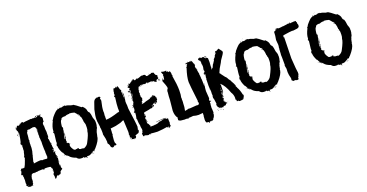

<svg xmlns="http://www.w3.org/2000/svg" viewBox="-36 -1508 4611 2414"><g transform="rotate(-20 2269.0 -300.5)"><path d="M392.6 -536.6H388.2V-548.3H392.6ZM482.4 -684.6V-690.4H478.5Q478.5 -684.6 482.4 -684.6ZM392.6 -146.5Q392.6 -155.8 400.4 -164.1Q398.4 -218.8 396.5 -228.5L398.4 -232.4Q394.5 -271 394.5 -332.5Q394.5 -342.3 396.5 -377.4L392.6 -379.4L394.5 -389.2Q392.6 -427.2 390.1 -430.2L392.6 -450.2L390.1 -486.3H394.5V-480.5H396.5V-488.3L390.1 -498.5V-526.4H394.5V-498.5H396.5L398.4 -542.5Q386.7 -558.6 384.3 -572.3Q382.3 -572.3 382.3 -570.3Q382.3 -575.2 354.5 -578.6Q354.5 -578.1 342.3 -574.7H332.5L328.1 -576.7Q328.1 -568.4 300.3 -568.4V-570.3H284.2Q275.9 -565.4 272.5 -556.6H276.4V-552.2Q262.2 -552.2 262.2 -504.4Q258.3 -462.4 256.3 -462.4Q258.3 -458.5 258.3 -456.5Q256.3 -450.2 254.4 -450.2L260.3 -436.5Q254.4 -436.5 252.4 -395.5Q252.4 -391.6 254.4 -391.6L252.4 -381.3V-340.3Q248 -288.6 238.3 -272.5Q240.2 -268.6 240.2 -264.2Q237.3 -264.2 234.4 -260.3Q236.3 -256.3 236.3 -252.4Q232.4 -248 216.3 -178.2Q214.4 -178.2 212.4 -168.5Q216.3 -166.5 218.3 -166.5L214.4 -152.3Q216.3 -148.4 216.3 -146.5Q278.8 -156.2 304.2 -156.2Q306.2 -156.2 306.2 -154.3L310.1 -156.2Q328.1 -150.4 328.1 -148.4L346.2 -150.4Q356 -150.4 392.6 -146.5ZM147.5 -548.3V-552.2H145V-548.3ZM492.2 -432.6V-436.5H490.2V-432.6ZM498.5 -292.5V-296.4H496.6V-292.5ZM498.5 -224.1V-234.4Q498.5 -238.3 494.6 -238.3V-224.1ZM498.5 -212.4V-222.2Q494.6 -221.7 494.6 -218.3Q496.6 -214.4 496.6 -212.4ZM492.2 -192.4 500.5 -196.3Q498.5 -204.1 498.5 -210.4H496.6Q496.6 -205.1 492.2 -200.2ZM210.4 -148.4V-152.3H208.5V-148.4ZM514.2 -142.1V-146.5H512.2V-142.1ZM516.6 -110.4Q516.6 -116.2 518.6 -124H514.2V-136.2H512.2V-110.4ZM316.4 -40V-42H312.5V-40ZM128.4 -16.1V-20H126V-16.1ZM58.1 106 60.1 102.1V93.8H52.2Q53.7 106 58.1 106ZM128.4 53.7 127.9 53.2 129.9 49.3ZM442.4 -686.5 438.5 -688.5Q434.6 -688.5 430.2 -686.5Q428.2 -689 428.2 -696.8L440.4 -698.7ZM155.3 -650.4H151.4Q151.4 -656.7 155.3 -656.7ZM151.4 -614.3H147.5V-640.6H151.4ZM155.3 -558.6H151.4Q151.4 -563.5 157.2 -566.4L159.2 -562.5Q155.3 -562.5 155.3 -558.6ZM143.1 -542.5Q139.2 -542.5 139.2 -546.4V-550.3Q139.2 -553.7 145 -556.6H151.4Q151.4 -545.9 143.1 -542.5ZM508.3 -542.5H504.4V-544.4H508.3ZM151.4 -530.3H147.5V-534.7H151.4ZM538.6 -250.5H534.2V-252.4H538.6ZM22 -116.2H20V-120.1H26.4Q26.4 -116.2 22 -116.2ZM520.5 -52.2H516.6V-60.1Q520.5 -59.6 520.5 -56.2ZM410.2 16.6Q404.3 16.6 404.3 12.7L408.2 10.7L410.2 14.6ZM448.2 -702.6Q444.3 -702.6 444.3 -706.5H448.2ZM406.2 130.9H404.3V116.7L402.3 105L404.3 101.1Q404.3 95.2 398.4 63Q412.1 48.3 412.1 43Q412.1 38.6 410.2 38.6L412.1 24.9V-3.4Q412.1 -10.3 400.4 -18.1L402.3 -32.2Q382.3 -40 362.3 -40Q347.7 -40 344.2 -42Q342.3 -42 342.3 -40Q332.5 -42 322.3 -42Q314 -32.2 310.1 -32.2Q310.1 -28.3 306.2 -28.3L300.3 -32.2L302.2 -36.1V-38.1L286.1 -40Q249.5 -38.1 240.2 -38.1V-40Q225.6 -34.2 212.4 -34.2L204.1 -36.1L200.2 -34.2L196.3 -36.1Q193.4 -36.1 184.1 -26.4L178.2 -34.2H182.1V-38.1L178.2 -36.1Q178.2 -38.1 176.3 -38.1Q176.3 -32.2 170.4 -32.2L164.1 -36.1H156.2L158.2 -32.2Q136.2 -29.8 136.2 -12.2Q133.3 -12.2 128.4 3.9H126V7.8H130.4V11.7Q124 11.7 124 22Q126 25.9 126 27.8H124Q124 29.8 126 29.8Q122.1 49.3 122.1 51.8Q125 49.8 128.4 49.8L126.5 52.2L127.9 53.2L118.2 71.8Q120.1 75.7 120.1 77.6Q116.2 78.1 116.2 82Q120.1 82.5 120.1 85.9L110.4 97.7Q112.3 97.7 112.3 99.6Q108.4 100.6 108.4 104H112.3V107.9Q112.3 111.8 106.4 111.8V107.9L96.2 109.9Q94.2 109.9 94.2 107.9Q86.4 108.9 86.4 113.8Q51.3 113.8 50.3 106L46.4 107.9Q40 107.9 40 104Q43 104 46.4 97.7Q39.1 97.7 28.3 80.1Q28.3 73.7 36.1 73.7V67.9H32.2V64H36.1Q32.2 61 32.2 50.8Q36.1 15.6 36.1 11.7Q36.1 0 34.2 -12.2Q36.1 -15.6 36.1 -28.3Q30.3 -28.3 30.3 -30.3L32.2 -34.2Q30.3 -38.1 30.3 -40Q34.2 -40 34.2 -44.4Q34.2 -59.6 14.2 -62V-64.5Q32.2 -99.1 32.2 -116.2Q28.3 -116.2 28.3 -122.1Q36.1 -122.1 36.1 -128.4V-134.3L42 -138.2H51.3L57.1 -134.3Q57.6 -138.2 61 -138.2Q61.5 -134.3 64.9 -134.3Q68.8 -134.3 77.1 -138.2Q81.1 -136.2 83 -136.2Q98.6 -158.7 123 -228.5V-234.4Q125.5 -234.4 129.4 -248.5Q127 -251.5 125 -268.6Q133.8 -268.6 145 -330.6Q149.4 -330.6 149.4 -340.3L147.5 -344.2Q148.9 -377.4 151.4 -377.4L149.4 -381.3V-393.6Q149.4 -395.5 153.3 -409.2V-426.3L149.4 -409.2Q137.2 -434.6 137.2 -436.5Q149.9 -436.5 165 -542.5Q167 -542.5 167 -554.7H163.1Q163.1 -558.1 169.4 -562.5Q167 -566.4 167 -568.4Q162.1 -564.5 159.2 -564.5L165 -572.3V-576.7L157.2 -590.3L161.1 -592.3V-588.4H163.1V-590.3Q161.1 -594.7 161.1 -596.7Q163.1 -596.7 163.1 -598.6Q153.3 -598.6 153.3 -614.3L155.3 -640.6Q153.3 -644.5 153.3 -646.5H155.3L163.1 -640.6Q165 -640.6 175.3 -664.6Q181.2 -664.6 181.2 -660.6L185.1 -662.6H187L197.3 -656.7Q197.3 -659.2 217.3 -676.8H219.2V-674.3Q213.9 -664.6 207 -664.6V-658.7Q230.5 -681.2 237.3 -684.6H243.2Q245.1 -684.6 245.1 -682.6L255.4 -686.5Q255.4 -681.6 269 -672.4Q269 -679.2 352.5 -684.6Q361.3 -684.6 370.1 -686.5L372.6 -682.6Q390.1 -684.6 390.1 -686.5L400.4 -682.6L420.4 -686.5Q420.4 -685.1 426.3 -680.7Q448.7 -682.6 454.6 -686.5L452.1 -696.8Q454.6 -700.7 454.6 -702.6H458.5Q458.5 -694.3 464.4 -694.3L462.4 -698.7L466.3 -700.7V-694.3L462.4 -688.5H466.3Q466.3 -694.3 470.2 -694.3L474.6 -692.4Q475.1 -696.8 478.5 -696.8V-694.3L492.2 -698.7V-696.8L496.6 -698.7Q497.6 -698.7 502.4 -694.3Q502.4 -691.4 494.6 -686.5V-684.6H490.2V-688.5L486.3 -686.5L488.3 -682.6L486.3 -678.7Q489.7 -678.7 498.5 -664.6Q510.3 -664.6 512.2 -638.7L508.3 -616.7L510.3 -600.6Q501.5 -600.6 492.2 -584.5Q492.2 -569.3 490.2 -558.6Q494.6 -550.8 494.6 -542.5V-504.4Q494.6 -502.4 496.6 -502.4L494.6 -498.5Q494.6 -488.3 498.5 -474.6V-448.2L496.6 -436.5Q496.6 -434.6 498.5 -434.6Q496.6 -413.1 496.6 -391.6Q491.2 -395.5 490.2 -395.5Q490.2 -388.2 488.3 -377.4Q495.1 -377.4 498.5 -310.5H500.5V-322.3H504.4Q506.3 -304.7 506.3 -300.3H502.4V-308.6H500.5V-294.4Q506.3 -294.4 506.3 -284.2L502.4 -282.2Q506.3 -234.4 514.2 -234.4V-232.4H510.3Q506.3 -232.4 506.3 -238.3H504.4Q504.4 -214.4 508.3 -190.4H510.3Q510.3 -196.3 518.6 -196.3V-188.5H516.6L512.2 -190.4Q510.3 -186.5 510.3 -184.1V-150.4L514.2 -148.4Q514.2 -150.4 516.6 -150.4L518.6 -136.2Q518.6 -134.3 516.6 -134.3L518.6 -130.4L516.6 -126.5H520.5V-132.3H524.4Q515.1 -50.3 510.3 -50.3Q511.2 -50.3 511.2 -46.4Q511.2 -41.5 510.3 -33.2Q510.3 -31.2 512.2 -31.2L510.3 -21Q510.3 -15.1 514.2 1H516.6Q516.6 -9.3 514.2 -19H518.6L520.5 -5.4Q516.6 7.8 516.6 14.6Q526.4 33.2 526.4 38.6Q526.4 41 522 42.5L518.6 41Q518.6 47.4 504.4 52.7Q504.4 56.6 492.2 61L494.6 64.9V66.9Q484.9 90.8 480.5 94.7H478.5V90.8Q470.7 92.3 452.1 105L450.2 101.1Q452.1 97.2 452.1 92.8Q429.7 97.2 422.4 116.7Z M770.5 -731.9V-728H766.6Q767.1 -731.9 770.5 -731.9ZM756.8 -712.4H760.7Q760.7 -708.5 756.8 -708.5ZM803.7 -702.6H805.7Q805.7 -699.7 799.8 -696.8V-698.7Q800.3 -702.6 803.7 -702.6ZM735.4 -698.7 737.3 -694.8V-690.9Q733.4 -692.9 731.4 -692.9V-694.8Q731.9 -698.7 735.4 -698.7ZM813.5 -698.7H829.1V-692.9Q858.9 -692.9 907.2 -671.4L911.1 -673.3H913.1L918.9 -669.4H920.9Q925.3 -669.4 928.7 -671.4Q954.1 -658.7 1020.5 -605L1024.4 -606.9H1032.2Q1071.3 -569.3 1071.3 -538.6Q1074.7 -520 1090.8 -509.3Q1100.6 -488.8 1106.4 -433.1Q1122.1 -395.5 1122.1 -376.5L1120.1 -372.6L1122.1 -360.8Q1122.1 -330.1 1112.3 -304.2L1114.3 -300.3L1096.7 -267.1L1098.6 -263.2Q1090.3 -257.3 1083 -212.4Q1085 -212.4 1085 -210.4Q1082 -210.4 1077.1 -194.8L1079.1 -190.9Q1073.2 -139.6 1004.9 -62Q984.9 -46.9 979.5 -30.8H977.5Q973.6 -30.8 973.6 -34.7Q977.5 -36.6 979.5 -36.6L977.5 -40.5Q957.5 -34.7 952.1 -28.8Q956.1 -28.8 956.1 -26.9Q952.1 -18.1 948.2 -17.1V-22.9H942.4Q937.5 -19 934.6 -19L938.5 -13.2L934.6 -11.2H932.6L934.6 -15.1H930.7Q919.4 -5.4 897.5 -1.5Q897.5 -5.4 893.6 -5.4V-1.5H889.6Q885.3 -1.5 881.8 -3.4Q878.4 -1.5 874 -1.5Q874 -3.4 872.1 -3.4Q870.1 5.4 870.1 12.2Q874 12.7 874 16.1Q874 20 870.1 20Q860.4 12.2 860.4 2.4H858.4Q853.5 6.3 852.5 6.3Q852.5 3.4 846.7 0.5H844.7Q840.8 1 840.8 4.4Q834.5 4.4 829.1 -7.3H823.2L817.4 -3.4H793.9Q760.3 -3.4 739.3 -32.7Q681.2 -51.3 657.2 -83.5Q656.2 -83.5 633.8 -106.9H631.8L643.6 -91.3V-89.4H641.6Q622.1 -108.4 622.1 -112.8H604.5V-116.7H620.1Q606.9 -133.8 602.5 -153.8H600.6V-147.9H598.6Q565.4 -209 565.4 -249.5V-251.5Q562 -251.5 559.6 -257.3Q562 -275.9 573.2 -290.5L571.3 -294.4V-312Q571.3 -327.6 583 -409.7Q583 -417 571.3 -429.2Q583 -429.2 583 -448.7Q583 -495.1 620.1 -567.9L618.2 -577.6Q627.4 -579.1 641.6 -608.9Q701.7 -681.2 721.7 -681.2Q721.7 -684.1 727.5 -687Q738.3 -685.1 745.1 -685.1Q745.1 -688 751 -690.9H754.9L758.8 -689V-690.9Q756.8 -694.8 756.8 -696.8H760.7V-690.9H768.6Q770.5 -690.9 770.5 -692.9Q776.4 -690.9 776.4 -689Q784.2 -690.4 784.2 -692.9Q786.1 -692.9 786.1 -690.9Q798.8 -692.9 807.6 -696.8H813.5ZM844.7 -585.4Q844.7 -583.5 842.8 -579.6L833 -581.5Q806.2 -581.5 784.2 -569.8Q777.3 -571.8 776.4 -571.8Q727.5 -571.8 727.5 -544.4Q712.4 -544.4 704.1 -476.1V-464.4H702.1V-462.4Q702.1 -452.6 710 -452.6V-450.7L708 -440.9Q711.9 -440.4 711.9 -437Q707.5 -437 704.1 -411.6L706.1 -407.7Q702.1 -397.9 698.2 -378.4V-372.6H696.3V-368.7L698.2 -364.7H694.3V-358.9L698.2 -360.8H700.2V-356.9Q692.4 -356.9 692.4 -351.1Q688.5 -342.3 682.6 -302.2L686.5 -300.3H688.5Q688.5 -307.1 698.2 -310.1V-308.1Q698.2 -306.2 696.3 -306.2L698.2 -302.2Q692.4 -289.1 692.4 -280.8Q696.3 -263.2 696.3 -261.2Q692.9 -259.3 688.5 -259.3V-257.3L698.2 -245.6Q696.3 -241.7 696.3 -239.7L702.1 -243.7L706.1 -241.7Q706.1 -243.7 708 -243.7Q708 -239.7 729.5 -226.1V-224.1H723.6Q719.7 -224.1 719.7 -230H713.9V-228Q719.7 -221.7 719.7 -218.3Q717.8 -214.4 717.8 -212.4Q719.7 -212.4 719.7 -210.4Q715.8 -208.5 713.9 -208.5Q713.9 -177.7 747.1 -136.2Q763.7 -130.4 770.5 -130.4Q770.5 -136.2 780.3 -136.2Q782.2 -132.3 782.2 -130.4Q790 -130.4 790 -138.2H792Q793.9 -138.2 793.9 -136.2L797.9 -138.2H805.7Q805.7 -134.8 809.6 -128.4Q805.7 -127.9 805.7 -124.5Q812 -120.6 831.1 -114.7Q833 -114.7 833 -116.7L852.5 -114.7H860.4Q870.1 -110.4 870.1 -108.9Q918 -128.4 932.6 -163.6Q983.4 -259.3 983.4 -294.4Q993.2 -317.4 993.2 -345.2V-384.3Q990.7 -407.7 983.4 -407.7V-411.6H987.3Q984.4 -429.2 979.5 -429.2L981.4 -439Q981.4 -440.9 977.5 -454.6H979.5Q970.7 -499.5 967.8 -499.5Q960 -499.5 960 -505.4L961.9 -517.1Q953.6 -534.2 944.3 -536.6Q944.3 -534.7 942.4 -534.7Q942.4 -541.5 911.1 -573.7Q870.1 -585.4 844.7 -585.4ZM946.3 -524.9Q951.2 -523.9 956.1 -511.2H954.1Q946.3 -514.6 946.3 -524.9ZM963.9 -407.7H967.8V-405.8H963.9ZM708 -386.2Q711.9 -385.7 711.9 -382.3L708 -380.4ZM708 -374.5H710Q710 -370.6 706.1 -370.6L708 -360.8L698.2 -327.6H704.1V-321.8Q704.1 -317.9 700.2 -317.9V-319.8L702.1 -323.7H698.2V-319.8L702.1 -314Q702.1 -310.1 698.2 -310.1V-314H696.3Q696.3 -308.1 690.4 -308.1V-310.1Q690.4 -317.4 700.2 -349.1L696.3 -347.2L694.3 -351.1Q704.1 -351.1 704.1 -362.8V-368.7L700.2 -366.7H698.2Q698.2 -369.6 708 -374.5ZM590.8 -118.7H592.8V-114.7H590.8ZM946.3 -28.8V-24.9H948.2V-28.8ZM969.7 -15.1V-9.3H965.8V-11.2Q966.3 -15.1 969.7 -15.1ZM956.1 -13.2 958 -9.3Q958 -6.3 952.1 -3.4L950.2 -7.3Q950.2 -10.3 956.1 -13.2ZM864.3 4.4V6.3H868.2V4.4Z M1520 -689.9V-686Q1523.9 -686 1523.9 -689.9ZM1551.3 -654.8H1555.2V-648.9Q1551.3 -648.9 1551.3 -652.8ZM1561 -615.7H1564.9V-607.9Q1561 -607.9 1561 -611.8ZM1563 -604H1564.9Q1568.4 -604 1570.8 -590.3Q1568.8 -586.4 1568.8 -584.5Q1572.8 -584 1572.8 -580.6L1570.8 -561Q1572.8 -561 1572.8 -559.1L1564.9 -555.2V-586.4Q1564.9 -590.8 1563 -594.2L1564.9 -598.1Q1563 -602.1 1563 -604ZM1258.3 -428.2H1262.2V-424.3H1258.3ZM1260.3 -398.9H1264.2V-397H1260.3ZM1584.5 -88.4H1588.4V-92.3Q1584.5 -91.8 1584.5 -88.4ZM1258.3 -68.8H1262.2V-66.9H1258.3ZM1527.8 -39.6V-33.7H1529.8V-39.6ZM1465.3 -31.7V-29.8L1463.4 -18.1H1459.5V-20Q1460.9 -31.7 1465.3 -31.7ZM1469.2 -8.3H1475.1V-4.4H1469.2ZM1280.8 -650.4Q1280.3 -649.9 1279.8 -648.9Q1279.8 -645 1285.6 -645V-641.1Q1277.8 -641.1 1272 -623.5Q1278.8 -623.5 1279.8 -598.1Q1258.3 -511.7 1258.3 -461.4L1260.3 -434.1H1256.3V-404.8Q1256.3 -402.8 1254.4 -402.8L1256.3 -398.9V-379.4Q1256.3 -377.4 1254.4 -377.4L1256.3 -373.5V-359.9Q1256.3 -357.9 1254.4 -357.9Q1256.3 -354 1256.3 -352.1Q1312 -352.1 1426.3 -389.2V-387.2Q1445.8 -391.1 1445.8 -398.9Q1443.8 -402.8 1443.8 -404.8H1445.8L1443.8 -408.7V-410.6Q1443.8 -412.6 1445.8 -412.6L1443.8 -416.5Q1443.8 -422.9 1445.8 -426.3Q1445.8 -430.2 1443.8 -430.2Q1444.8 -489.3 1457.5 -576.7V-586.4H1455.6Q1455.6 -582.5 1453.6 -582.5Q1449.7 -584.5 1447.8 -584.5V-588.4Q1451.7 -593.3 1451.7 -596.2Q1449.7 -600.1 1449.7 -602.1H1453.6L1459.5 -598.1L1461.4 -607.9V-621.6L1459.5 -631.3Q1465.3 -631.3 1465.3 -652.8V-660.6Q1471.2 -665.5 1473.1 -688Q1477.5 -688 1481 -689.9Q1484.9 -688 1486.8 -688L1494.6 -689.9H1502.4Q1502.4 -701.7 1508.3 -701.7H1510.3L1512.2 -689.9Q1519.5 -689.9 1529.8 -703.6L1541.5 -678.2Q1547.9 -639.2 1559.1 -639.2V-631.3Q1555.7 -631.3 1553.2 -617.7L1557.1 -606Q1557.1 -604 1555.2 -604L1559.1 -578.6H1557.1L1559.1 -574.7Q1559.1 -572.8 1557.1 -572.8L1559.1 -568.8L1557.1 -559.1L1559.1 -555.2Q1559.1 -553.2 1557.1 -553.2Q1559.1 -545.9 1559.1 -537.6H1561V-547.4Q1559.1 -551.3 1559.1 -553.2L1564.9 -549.3H1566.9V-553.2L1570.8 -551.3Q1566.9 -520 1564.9 -520Q1564.9 -518.1 1566.9 -518.1Q1561 -487.8 1561 -481Q1563 -456.5 1563 -455.6H1561Q1564.9 -446.8 1564.9 -430.2V-389.2Q1596.2 -171.9 1596.2 -129.4H1592.3V-127.4Q1592.3 -125.5 1594.2 -125.5Q1586.4 -99.6 1586.4 -94.2L1590.3 -96.2Q1594.2 -95.7 1594.2 -92.3V-80.6Q1588.4 -74.2 1580.6 -57.1Q1549.3 -49.3 1531.7 -37.6V-35.6Q1537.6 -35.6 1537.6 -31.7Q1537.6 -13.7 1518.1 -4.4H1516.1V-8.3H1506.3V-0.5H1502.4V-2.4L1504.4 -6.3Q1502.4 -6.3 1498.5 -8.3Q1495.1 -6.3 1490.7 -6.3L1488.8 -10.3L1484.9 -8.3L1475.1 -14.2L1477.1 -18.1V-33.7H1467.3L1469.2 -37.6Q1459.5 -39.6 1459.5 -41.5Q1459.5 -46.4 1465.3 -55.2Q1461.4 -55.2 1461.4 -59.1V-61H1465.3Q1465.3 -64 1459.5 -84.5Q1463.4 -84.5 1463.4 -88.4V-98.1H1465.3L1463.4 -102.1Q1463.4 -104 1465.3 -104Q1465.3 -106 1463.4 -106Q1463.4 -109.9 1465.3 -109.9Q1457.5 -256.3 1457.5 -270L1453.6 -272H1449.7Q1404.8 -250.5 1393.1 -250.5Q1345.2 -235.4 1285.6 -231Q1270 -231 1270 -227.1Q1270 -221.2 1272 -221.2L1270 -211.4V-203.6Q1270 -170.4 1266.1 -170.4L1268.1 -166.5V-143.1H1264.2Q1256.3 -73.7 1256.3 -59.1L1260.3 -61H1262.2L1258.3 -55.2V-51.3Q1258.3 -41.5 1272 -20Q1268.1 -8.3 1256.3 -8.3L1248.5 -14.2H1246.6Q1227.1 3.4 1219.2 3.4H1213.4Q1189.9 -6.3 1189.9 -33.7Q1186 -47.9 1170.4 -66.9V-72.8Q1170.4 -81.1 1172.4 -88.4Q1172.4 -124 1154.8 -191.9L1156.7 -205.6V-225.1Q1156.7 -272.5 1150.9 -291.5L1152.8 -295.4Q1146 -356 1141.1 -381.3Q1141.1 -383.3 1143.1 -383.3L1141.1 -397Q1141.1 -444.8 1160.6 -525.9L1191.9 -615.7Q1198.2 -632.3 1211.4 -643.1Q1213.4 -648.9 1223.1 -648.9V-647L1240.7 -656.7Q1244.6 -656.7 1244.6 -650.9H1246.6L1256.3 -656.7L1276.9 -652.8V-650.4Z M1861.3 -722.7V-718.8Q1863.3 -718.8 1867.2 -720.7Q1877.4 -718.8 1878.9 -718.8L1886.7 -720.7Q1907.7 -720.7 1914.1 -705.1Q1914.1 -703.1 1912.1 -703.1Q1912.1 -693.4 1931.6 -693.4Q1949.2 -694.8 1957 -703.1Q1959 -703.1 1959 -701.2L1968.8 -703.1H1980.5Q1980.5 -708.5 1986.3 -714.8Q1994.1 -712.9 1994.1 -707Q1996.1 -707 1996.1 -709Q2021.5 -709 2021.5 -695.3Q2023.4 -687.5 2023.4 -681.6H2025.4L2029.3 -683.6V-675.8L2027.3 -671.9Q2033.7 -671.9 2052.7 -656.2Q2048.8 -648.4 2046.9 -648.4L2048.8 -644.5V-642.6L2046.9 -632.8Q2050.8 -630.9 2052.7 -630.9V-627Q2044.9 -627 2044.9 -623Q2048.8 -615.2 2048.8 -611.3H2044.9Q2043 -611.3 2043 -613.3Q2017.6 -609.9 2017.6 -599.6Q2021.5 -593.3 2021.5 -587.9L2017.6 -585.9H2013.7Q2008.8 -589.8 2007.8 -589.8H2002V-585.9H2000Q1990.2 -590.8 1990.2 -599.6H1986.3L1982.4 -597.7Q1982.4 -609.4 1968.8 -609.4V-605.5L1964.8 -607.4H1962.9V-605.5H1966.8V-601.6H1960.9V-609.4H1959Q1949.2 -609.4 1935.5 -613.3Q1935.5 -609.4 1931.6 -609.4H1927.7L1921.9 -613.3L1904.3 -603.5H1902.3Q1902.3 -612.3 1900.4 -615.2Q1902.3 -615.2 1902.3 -617.2Q1898.4 -617.2 1898.4 -619.1Q1884.3 -615.7 1878.9 -609.4H1865.2V-605.5H1863.3Q1863.3 -615.2 1839.8 -615.2L1837.9 -611.3Q1839.8 -611.3 1839.8 -609.4H1837.9L1826.2 -611.3V-607.4H1822.3V-617.2Q1800.8 -607.4 1798.8 -607.4V-603.5H1806.6V-599.6H1800.8Q1797.9 -599.6 1794.9 -605.5Q1775.4 -601.6 1775.4 -597.7V-589.8H1781.2V-585.9H1779.3L1775.4 -587.9Q1767.6 -574.2 1767.6 -568.4V-564.5Q1767.6 -560.5 1773.4 -560.5V-556.6H1769.5L1765.6 -558.6Q1765.6 -551.3 1761.7 -531.2Q1762.7 -523.4 1767.6 -523.4V-519.5Q1761.7 -519.5 1761.7 -503.9L1763.7 -492.2L1761.7 -482.4Q1761.7 -470.2 1773.4 -455.1V-447.3Q1767.6 -447.3 1767.6 -427.7Q1769.5 -423.8 1769.5 -421.9H1765.6L1761.7 -423.8Q1761.7 -418 1752 -412.1V-400.4L1755.9 -402.3L1757.8 -398.4Q1748.5 -395 1744.1 -384.8H1742.2V-382.8H1750L1755.9 -386.7H1771.5Q1811.5 -402.3 1828.1 -404.3Q1828.1 -406.2 1830.1 -406.2Q1832 -406.2 1832 -404.3Q1850.1 -412.1 1853.5 -412.1Q1853.5 -410.2 1855.5 -410.2Q1855.5 -413.1 1867.2 -416Q1865.2 -419.9 1865.2 -421.9L1871.1 -425.8L1878.9 -419.9Q1878.9 -425.8 1882.8 -425.8H1888.7Q1888.7 -429.7 1898.4 -435.5Q1898.4 -441.4 1902.3 -441.4Q1912.1 -440.9 1912.1 -437.5L1916 -439.5H1918L1921.9 -437.5L1916 -427.7V-425.8L1925.8 -429.7Q1937.5 -429.7 1937.5 -406.2V-404.3Q1945.3 -403.3 1945.3 -398.4V-396.5Q1945.3 -394.5 1943.4 -394.5Q1943.4 -392.6 1945.3 -392.6L1943.4 -384.8L1945.3 -371.1Q1931.6 -366.2 1931.6 -357.4L1935.5 -359.4H1937.5V-355.5Q1937.5 -351.6 1931.6 -351.6L1933.6 -347.7Q1933.6 -345.2 1923.8 -339.8Q1923.8 -341.8 1921.9 -341.8Q1921.9 -331.5 1906.2 -328.1V-324.2H1904.3Q1904.3 -335.9 1894.5 -335.9L1896.5 -345.7H1894.5Q1890.6 -345.7 1890.6 -339.8H1886.7L1882.8 -341.8Q1882.8 -337.4 1875 -335.9Q1875 -333 1865.2 -320.3H1867.2Q1873.5 -324.2 1878.9 -324.2V-322.3L1882.8 -324.2H1884.8V-320.3Q1881.3 -320.3 1875 -306.6L1871.1 -304.7H1867.2Q1862.3 -308.6 1861.3 -308.6H1857.4Q1857.4 -293 1837.9 -293L1834 -294.9Q1811.5 -287.1 1736.3 -275.4V-269.5L1732.4 -271.5Q1729.5 -269 1726.6 -248L1728.5 -244.1L1726.6 -234.4V-230.5H1728.5Q1728.5 -235.4 1732.4 -244.1Q1730.5 -251 1730.5 -252Q1732.4 -255.4 1732.4 -259.8H1736.3Q1736.8 -252 1740.2 -252L1736.3 -242.2Q1738.3 -231.4 1738.3 -224.6V-218.8Q1738.3 -216.8 1736.3 -216.8L1738.3 -212.9V-210.9H1734.4V-216.8Q1730.5 -216.8 1722.7 -205.1Q1722.7 -203.1 1724.6 -203.1L1722.7 -193.4V-185.5Q1723.6 -185.5 1728.5 -189.5Q1728.5 -188 1734.4 -148.4H1730.5Q1730.5 -160.2 1722.7 -162.1V-160.2Q1727.1 -127 1728.5 -127Q1738.3 -127 1748 -97.7Q1750 -97.7 1753.9 -95.7L1748 -82Q1758.3 -80.1 1759.8 -80.1Q1763.7 -82 1765.6 -82L1763.7 -78.1H1765.6L1771.5 -82Q1781.2 -82 1781.2 -76.2H1783.2Q1783.2 -82 1796.9 -82V-80.1L1810.5 -84L1814.5 -82Q1818.4 -84 1820.3 -84V-82Q1832.5 -85.9 1835.9 -85.9V-84Q1842.3 -84 1877 -101.6V-99.6L1880.9 -101.6H1894.5Q1899.4 -101.6 1937.5 -113.3Q1937.5 -111.3 1939.5 -111.3V-115.2H1923.8Q1837.9 -110.4 1837.9 -105.5V-111.3Q1851.6 -115.2 1933.6 -121.1Q1953.1 -119.1 1953.1 -115.2L1957 -117.2Q1960 -117.2 1968.8 -103.5H1974.6Q1978.5 -103.5 1978.5 -109.4Q1985.4 -101.6 1992.2 -101.6V-91.8Q1992.2 -89.8 1990.2 -89.8Q1994.1 -83.5 1994.1 -80.1L1990.2 -72.3Q1994.1 -72.3 1994.1 -66.4L1992.2 -62.5Q1994.1 -58.6 1994.1 -56.6H1992.2L1994.1 -52.7V-43L1988.3 -33.2H1992.2V-29.3L1988.3 -23.4Q1990.2 -19.5 1990.2 -17.6H1988.3L1994.1 -7.8Q1975.1 15.1 1972.7 15.6Q1968.8 15.6 1968.8 9.8L1964.8 11.7H1960.9V5.9H1964.8L1968.8 7.8V-2L1945.3 2L1943.4 -2Q1945.3 -2 1945.3 -3.9Q1941.4 -5.9 1939.5 -5.9L1931.6 -2V-3.9Q1897.5 3.9 1812.5 9.8Q1762.7 7.8 1718.8 2L1724.6 13.7H1722.7Q1714.8 3.9 1701.2 3.9Q1699.2 7.8 1699.2 9.8H1685.5L1681.6 11.7Q1681.6 5.9 1669.9 5.9Q1669.9 7.8 1668 7.8Q1668 2 1638.7 -2Q1638.7 5.9 1632.8 5.9Q1624 5.9 1621.1 -5.9L1623 -9.8Q1619.1 -17.6 1619.1 -31.2V-37.1Q1626 -37.1 1630.9 -46.9V-58.6Q1638.7 -58.6 1638.7 -85.9Q1636.7 -102.5 1632.8 -115.2Q1634.8 -119.1 1634.8 -121.1Q1630.9 -121.1 1630.9 -125L1632.8 -134.8Q1623 -175.8 1623 -203.1V-220.7Q1617.2 -228.5 1617.2 -232.4Q1628.9 -277.3 1628.9 -308.6L1627 -312.5L1623 -310.5Q1616.7 -314.5 1613.3 -314.5V-318.4H1617.2L1621.1 -316.4L1623 -320.3H1617.2V-324.2Q1630.9 -330.6 1630.9 -343.8Q1632.8 -350.6 1632.8 -351.6V-357.4H1634.8Q1634.8 -361.3 1630.9 -377L1632.8 -390.6Q1628.9 -390.6 1628.9 -394.5Q1635.7 -397.9 1652.3 -445.3Q1650.4 -445.3 1650.4 -447.3Q1654.3 -447.3 1654.3 -462.9Q1650.4 -462.9 1650.4 -468.8H1646.5L1642.6 -466.8V-470.7Q1645.5 -470.7 1650.4 -474.6Q1650.4 -472.7 1652.3 -472.7Q1654.8 -490.7 1660.2 -494.1L1658.2 -498V-511.7Q1658.2 -513.7 1660.2 -513.7Q1654.3 -523.4 1654.3 -527.3Q1657.2 -527.3 1662.1 -535.2Q1660.2 -535.2 1660.2 -537.1H1662.1L1658.2 -544.9Q1661.1 -544.9 1664.1 -550.8V-552.7Q1658.2 -552.7 1658.2 -558.6L1662.1 -566.4Q1656.2 -566.4 1656.2 -570.3Q1660.2 -570.3 1660.2 -574.2V-576.2Q1660.2 -580.1 1644.5 -582V-578.1Q1650.4 -578.1 1650.4 -574.2V-572.3Q1640.1 -572.3 1636.7 -580.1Q1640.6 -580.1 1640.6 -584Q1635.7 -589.8 1632.8 -589.8V-593.8Q1636.2 -593.8 1642.6 -599.6L1644.5 -587.9H1646.5Q1647.5 -595.7 1652.3 -595.7H1656.2V-584L1664.1 -578.1Q1668.9 -579.1 1673.8 -591.8H1671.9Q1665.5 -587.9 1662.1 -587.9V-589.8L1666 -595.7V-597.7Q1660.6 -597.7 1654.3 -601.6L1658.2 -609.4Q1656.2 -609.4 1656.2 -611.3Q1668 -611.3 1668 -623V-625Q1658.7 -625 1644.5 -648.4L1650.4 -652.3V-646.5H1656.2Q1656.2 -649.4 1660.2 -654.3V-656.2H1656.2Q1656.7 -660.2 1660.2 -660.2Q1660.6 -656.2 1664.1 -656.2L1669.9 -664.1V-666L1668 -669.9L1656.2 -664.1H1652.3Q1652.3 -669.9 1668 -671.9Q1671.9 -669.9 1673.8 -669.9Q1673.8 -685.5 1679.7 -685.5H1681.6V-683.6L1677.7 -677.7L1681.6 -675.8H1683.6L1693.4 -677.7L1691.4 -681.6L1695.3 -683.6Q1695.8 -679.7 1699.2 -679.7Q1699.2 -688.5 1714.8 -695.3Q1718.8 -693.4 1720.7 -693.4L1718.8 -697.3Q1721.7 -705.1 1724.6 -705.1H1736.3Q1736.3 -708.5 1742.2 -716.8H1744.1Q1754.9 -713.4 1759.8 -695.3L1763.7 -697.3H1765.6L1769.5 -695.3Q1769.5 -699.2 1793 -709H1802.7V-705.1L1793 -703.1V-699.2Q1828.6 -708.5 1861.3 -722.7ZM1947.3 -714.8H1951.2V-710.9H1947.3ZM1775.4 -699.2V-697.3H1779.3V-699.2ZM1669.9 -654.3V-652.3H1673.8V-654.3ZM1839.8 -609.4H1845.7V-601.6H1841.8L1843.8 -605.5Q1839.8 -605.5 1839.8 -609.4ZM1984.4 -605.5V-601.6H1986.3V-605.5ZM2050.8 -607.4H2058.6V-597.7L2048.8 -595.7L2050.8 -591.8V-587.9H2048.8Q2045.9 -587.9 2043 -595.7Q2046.9 -607.4 2050.8 -607.4ZM1810.5 -603.5H1814.5V-599.6H1810.5ZM1818.4 -603.5H1828.1Q1828.1 -599.6 1824.2 -599.6H1818.4ZM1947.3 -599.6H1951.2V-597.7H1947.3ZM1984.4 -597.7Q1988.3 -597.2 1988.3 -593.8H1984.4ZM2058.6 -591.8H2064.5V-589.8Q2064.5 -585.4 2054.7 -584V-587.9Q2058.6 -587.9 2058.6 -591.8ZM1652.3 -570.3V-566.4H1648.4Q1648.9 -570.3 1652.3 -570.3ZM1650.4 -562.5H1656.2Q1656.2 -558.6 1652.3 -558.6ZM1671.9 -554.7 1669.9 -543H1673.8V-554.7ZM1630.9 -543H1632.8V-541Q1632.8 -538.1 1621.1 -529.3V-531.2Q1627.9 -543 1630.9 -543ZM1664.1 -537.1Q1666 -533.7 1666 -527.3H1671.9V-541H1669.9Q1665 -537.1 1664.1 -537.1ZM1765.6 -531.2H1769.5V-529.3H1765.6ZM1666 -525.4V-523.4Q1668 -519.5 1668 -517.6H1669.9V-525.4ZM1662.1 -515.6V-505.9Q1666 -505.9 1666 -509.8V-515.6ZM1650.4 -505.9 1654.3 -488.3H1648.4V-494.1L1646.5 -503.9ZM1646.5 -486.3Q1650.4 -485.8 1650.4 -482.4H1646.5ZM1642.6 -453.1H1646.5V-451.2H1642.6ZM1652.3 -437.5V-431.6H1654.3V-437.5ZM1904.3 -427.7V-423.8H1906.2V-427.7ZM1898.4 -421.9 1902.3 -419.9V-425.8Q1898.4 -425.3 1898.4 -421.9ZM1888.7 -418V-416H1892.6V-418ZM1630.9 -412.1Q1630.9 -410.2 1632.8 -410.2Q1630.4 -398.4 1627 -398.4L1625 -402.3V-406.2Q1625 -409.2 1630.9 -412.1ZM1619.1 -382.8H1623V-377H1615.2V-378.9Q1615.7 -382.8 1619.1 -382.8ZM1902.3 -351.6Q1902.3 -348.6 1908.2 -345.7L1914.1 -349.6Q1912.1 -353.5 1912.1 -355.5Q1907.2 -351.6 1902.3 -351.6ZM1914.1 -347.7V-345.7H1918V-347.7ZM1914.1 -343.8V-339.8Q1918 -339.8 1918 -343.8ZM1898.4 -341.8V-337.9H1900.4V-341.8ZM1902.3 -341.8V-339.8H1906.2V-341.8ZM1906.2 -335.9V-332H1908.2V-335.9ZM1929.7 -337.9H1933.6V-335.9H1929.7ZM1853.5 -320.3 1857.4 -318.4H1859.4L1863.3 -320.3Q1861.3 -324.2 1861.3 -326.2Q1853.5 -323.2 1853.5 -320.3ZM1732.4 -236.3V-232.4H1734.4V-236.3ZM1722.7 -179.7V-177.7L1724.6 -173.8Q1722.7 -170.4 1722.7 -166V-164.1H1724.6L1726.6 -173.8V-175.8Q1726.6 -179.7 1722.7 -179.7ZM1738.3 -158.2H1740.2V-154.3H1738.3ZM1970.7 -119.1 1972.7 -115.2H1966.8Q1967.3 -119.1 1970.7 -119.1ZM1955.1 -7.8V-5.9H1962.9V-7.8ZM1953.1 5.9H1955.1V7.8Q1955.1 11.7 1951.2 11.7L1949.2 7.8ZM1970.7 21.5H1974.6V25.4Q1970.7 25.4 1970.7 21.5Z M2449.7 -650.4V-654.8H2447.8V-650.4ZM2517.6 -666.5V-671.4H2515.1V-666.5ZM2461.4 -668.9V-673.8H2459.5V-668.9ZM2463.9 130.9Q2458.5 114.3 2454.6 114.3Q2454.6 116.7 2452.1 116.7Q2452.1 112.3 2447.8 112.3H2442.9Q2437 116.7 2436 116.7Q2419.4 104 2419.4 74.7Q2421.9 14.2 2426.3 14.2V9.3H2421.9V6.8H2426.3V-16.6H2424.3Q2384.3 -11.7 2370.6 -11.7Q2335.9 -11.7 2299.8 -23.4Q2272 -19 2230 -19Q2230 -14.2 2236.8 -14.2V-9.3Q2220.2 -9.3 2220.2 -19L2196.8 -16.6Q2194.8 -16.6 2189.9 -19Q2187.5 -19 2187.5 -16.6Q2131.3 -21 2115.2 -25.9V-30.3H2119.6V-32.7Q2103.5 -32.7 2103.5 -37.6L2107.9 -56.2L2103.5 -53.7H2101.1L2110.4 -65.4V-67.9Q2080.1 -106 2080.1 -170.9Q2080.1 -186 2094.2 -313.5Q2094.2 -354 2101.1 -411.6V-428.2Q2107.9 -449.2 2117.7 -458.5V-475.1Q2111.8 -502.9 2089.4 -556.6Q2086.9 -561.5 2086.9 -564Q2088.9 -585 2094.2 -585V-591.8L2091.8 -596.7L2096.7 -598.6H2098.6V-575.2H2101.1V-582.5H2103.5L2112.8 -575.2Q2117.7 -595.2 2119.6 -617.7Q2117.7 -630.4 2117.7 -636.2Q2122.1 -638.7 2124.5 -638.7Q2115.2 -654.3 2107.9 -678.2Q2112.8 -678.2 2112.8 -683.1L2133.8 -673.8Q2134.3 -678.2 2138.7 -678.2L2143.1 -671.4L2154.8 -675.8Q2157.2 -675.8 2157.2 -673.8Q2166.5 -675.8 2175.8 -675.8V-671.4Q2173.8 -671.4 2168.9 -668.9Q2168.9 -665.5 2178.2 -659.7L2183.1 -662.1Q2199.2 -653.3 2199.2 -645.5H2204.1Q2204.1 -652.8 2208.5 -652.8Q2221.2 -652.8 2225.1 -615.2L2222.7 -610.4Q2222.7 -606 2230 -586.9Q2225.1 -586.4 2225.1 -582.5Q2246.1 -464.4 2246.1 -386.2Q2246.1 -323.2 2236.8 -290L2239.3 -285.6Q2239.3 -278.3 2236.8 -278.3Q2236.8 -275.9 2239.3 -275.9L2236.8 -259.8L2239.3 -245.6Q2236.8 -241.7 2236.8 -236.3Q2236.8 -233.9 2239.3 -233.9L2236.8 -222.2Q2236.8 -162.1 2225.1 -117.2Q2260.3 -122.1 2276.4 -128.9L2293 -126.5Q2363.3 -133.3 2384.3 -133.3Q2393.6 -130.9 2403.3 -130.9Q2418.9 -135.7 2421.9 -145L2419.4 -149.9L2421.9 -164.1Q2415 -164.1 2415 -168.5Q2416.5 -177.7 2419.4 -177.7Q2391.6 -411.1 2391.6 -441.9Q2391.6 -508.8 2428.7 -619.6L2426.3 -631.3H2428.7L2433.6 -629.4Q2441.9 -654.8 2447.8 -654.8Q2449.7 -659.7 2449.7 -662.1Q2447.8 -666.5 2447.8 -668.9Q2440.4 -668.9 2440.4 -662.1Q2433.6 -662.1 2433.6 -666.5V-673.8Q2440.4 -673.8 2440.4 -680.7Q2442.9 -680.7 2459.5 -675.8H2463.9V-680.7Q2457 -680.7 2457 -685.5L2461.4 -687.5Q2468.8 -687.5 2468.8 -683.1L2466.3 -678.2H2468.8Q2473.1 -680.7 2475.6 -680.7Q2480.5 -678.2 2482.4 -678.2Q2483.4 -683.1 2487.3 -683.1Q2487.3 -680.7 2489.7 -680.7Q2489.7 -683.1 2492.2 -683.1Q2492.2 -679.7 2499 -675.8H2501.5Q2502.4 -685.5 2508.3 -685.5Q2521 -679.7 2531.7 -638.7Q2538.6 -636.2 2538.6 -624.5Q2538.6 -619.1 2536.6 -615.2Q2538.6 -611.3 2538.6 -606Q2532.7 -606 2531.7 -596.7L2538.6 -564H2541V-568.4H2545.9V-561.5Q2541 -561.5 2541 -559.1Q2548.3 -507.8 2552.7 -496.1L2550.3 -491.2L2552.7 -486.3Q2550.3 -481.9 2550.3 -479.5L2555.2 -470.2L2552.7 -465.3L2557.6 -444.3Q2552.7 -443.8 2552.7 -437.5H2557.6V-430.7H2552.7V-425.8H2557.6Q2557.6 -399.9 2559.6 -374.5H2557.6L2559.6 -369.6V-330.1H2562V-339.4H2566.9Q2559.6 -302.2 2557.6 -262.2Q2564.5 -188.5 2564.5 -161.6L2557.6 -152.3V-128.9Q2570.3 -126.5 2576.2 -126.5V-121.6Q2555.2 -117.2 2555.2 -109.9Q2555.2 -100.1 2557.6 -96.2Q2552.7 -78.6 2552.7 -63.5Q2552.7 -40 2550.3 -40L2552.7 -28.3Q2552.7 0 2555.2 23.4Q2551.3 23.4 2548.3 39.6L2550.3 44.4Q2543 81.1 2524.9 95.7Q2524.9 109.4 2510.7 112.3Q2510.7 116.7 2505.9 116.7L2499 112.3V114.3Q2494.1 112.3 2489.7 112.3V114.3H2496.6V116.7H2494.1Q2481.4 114.3 2473.1 114.3Q2467.8 130.9 2463.9 130.9ZM2569.3 -346.2H2564.5V-357.9H2569.3ZM2548.3 -552.2H2543.5V-556.6H2548.3ZM2085 -568.4H2080.1V-570.8H2085ZM2133.8 -683.1H2129.4V-687.5Q2133.8 -687 2133.8 -683.1Z M2888.2 -709Q2904.3 -685.1 2922.4 -664.1L2924.3 -650.4Q2924.3 -636.7 2868.7 -560.5Q2868.7 -553.2 2816.9 -468.8Q2795.4 -423.8 2793.5 -416Q2795.4 -416 2806.2 -402.3H2804.2L2845.2 -347.7Q2863.8 -334 2879.4 -298.8Q2882.3 -298.8 2885.7 -293Q2883.8 -293 2883.8 -291Q2887.2 -291 2894.5 -285.2L2892.1 -281.2Q2929.2 -219.2 2933.1 -195.3L2928.7 -193.4Q2941.9 -173.3 2941.9 -166Q2965.3 -126.5 2978 -64.5Q2980.5 -64.5 2984.9 -56.6V-54.7L2982.4 -44.9H2986.8V-43Q2978 -29.3 2974.1 -29.3L2976.1 -25.4Q2976.1 -16.1 2963.4 -7.8Q2963.4 -11.7 2959 -11.7Q2957.5 2 2952.6 2Q2950.2 -2 2950.2 -3.9Q2946.3 0 2937.5 0V-2Q2933.6 0 2916 2Q2900.9 -2.9 2900.9 -9.8L2890.1 -7.8V-9.8L2885.7 -7.8H2883.8Q2879.4 -7.8 2879.4 -11.7V-13.7Q2879.4 -15.6 2881.3 -15.6L2879.4 -19.5V-29.3Q2870.6 -29.3 2870.6 -33.2H2873L2870.6 -37.1Q2873 -41 2873 -43Q2873 -44.9 2870.6 -44.9L2873 -54.7Q2873 -99.1 2849.1 -134.8Q2811 -241.7 2759.3 -285.2H2756.8Q2759.3 -259.8 2761.2 -259.8L2759.3 -250V-228.5Q2759.3 -211.9 2756.8 -175.8L2752.4 -173.8H2750.5V-193.4Q2746.1 -191.4 2744.1 -191.4V-187.5H2748.5V-177.7Q2744.6 -173.3 2739.7 -142.6L2741.7 -132.8H2739.7L2741.7 -128.9V-119.1H2737.8V-123H2735.4V-119.1H2731L2733.4 -128.9H2727.1L2729 -125V-115.2Q2722.7 -115.2 2722.7 -109.4V-107.4H2724.6V-111.3H2729V-105.5H2731V-109.4H2735.4L2733.4 -99.6V-97.7L2739.7 -101.6V-95.7Q2729 -95.7 2729 -85.9H2731V-82Q2724.6 -82 2724.6 -80.1Q2727.1 -76.2 2727.1 -74.2H2724.6L2727.1 -70.3L2724.6 -60.5Q2731 -60.5 2731 -56.6L2735.4 -58.6Q2738.8 -58.6 2741.7 -52.7L2737.8 -46.9V-44.9H2739.7L2750.5 -46.9L2752.4 -43V-41H2748.5Q2752.4 -36.1 2752.4 -33.2L2756.8 -35.2L2759.3 -31.2Q2759.3 -27.3 2754.9 -27.3H2750.5V-31.2H2746.1Q2746.1 -26.4 2741.7 -21.5L2737.8 -23.4H2735.4L2737.8 -19.5L2733.4 -13.7Q2735.4 -13.7 2735.4 -11.7L2731 -9.8V-11.7Q2723.1 -7.8 2713.9 -7.8Q2708.5 -11.7 2707.5 -11.7Q2704.1 -3.9 2701.2 -3.9H2698.7V-7.8H2696.8V2Q2692.4 3.9 2690.4 3.9Q2690.4 0 2686 0Q2684.1 0 2684.1 2L2679.7 0Q2677.2 0 2677.2 2L2673.3 0Q2668.9 2 2666.5 2Q2664.6 2 2653.8 -5.9H2651.9L2647.5 -3.9Q2631.8 -25.4 2623.5 -25.4V-29.3H2630.4V-31.2Q2626 -36.1 2619.6 -50.8V-52.7L2626 -66.4H2627.9Q2619.6 -144.5 2612.8 -144.5Q2612.8 -146.5 2615.2 -146.5L2612.8 -150.4V-168Q2617.2 -172.9 2617.2 -175.8Q2617.2 -193.4 2615.2 -214.8Q2615.2 -216.3 2617.2 -226.6Q2615.2 -241.7 2615.2 -259.8V-263.7H2608.9L2612.8 -269.5Q2612.8 -290 2610.8 -312.5Q2612.8 -353 2612.8 -388.7Q2612.8 -390.6 2610.8 -394.5Q2615.2 -404.3 2617.2 -404.3Q2617.2 -406.2 2615.2 -410.2Q2618.7 -455.1 2623.5 -455.1Q2621.6 -458.5 2621.6 -464.8Q2617.2 -464.8 2617.2 -457H2612.8L2610.8 -470.7V-476.6Q2604.5 -476.6 2604.5 -480.5V-482.4H2608.9V-478.5H2610.8L2612.8 -490.2L2617.2 -488.3Q2620.1 -488.3 2626 -502V-509.8H2621.6V-523.4Q2621.6 -527.8 2619.6 -531.2Q2619.6 -537.1 2626 -537.1V-541H2621.6V-544.9H2626V-562.5H2627.9L2626 -585.9V-595.7H2621.6L2623.5 -615.2V-621.1Q2623.5 -633.8 2619.6 -648.4H2617.2L2612.8 -646.5Q2612.8 -649.4 2600.1 -664.1V-669.9Q2600.1 -672.9 2615.2 -683.6L2621.6 -679.7H2623.5V-685.5H2630.4L2643.1 -671.9Q2649.9 -671.9 2658.2 -679.7L2675.3 -668V-671.9H2670.9V-675.8Q2684.1 -673.8 2684.1 -669.9L2679.7 -664.1V-662.1Q2689 -662.1 2692.4 -650.4Q2699.7 -654.3 2703.1 -654.3Q2722.7 -644.5 2722.7 -640.6Q2722.7 -618.7 2724.6 -589.8Q2722.7 -546.9 2720.2 -529.3Q2720.2 -527.3 2722.7 -527.3Q2720.2 -508.8 2716.3 -492.2H2720.2Q2727.1 -503.9 2727.1 -505.9H2731V-502H2733.4Q2733.4 -505.4 2741.7 -519.5Q2739.7 -519.5 2739.7 -521.5Q2745.6 -521.5 2750.5 -533.2V-535.2L2746.1 -533.2V-537.1Q2758.8 -548.3 2773.9 -574.2Q2787.1 -593.3 2787.1 -597.7Q2784.7 -601.6 2784.7 -603.5Q2814.9 -627 2814.9 -646.5Q2817.9 -646.5 2827.6 -660.2Q2834.5 -660.2 2834.5 -664.1L2830.1 -666L2834.5 -673.8Q2830.1 -681.6 2830.1 -685.5L2834.5 -683.6Q2835.4 -695.3 2840.8 -695.3Q2840.8 -690.4 2849.1 -689.5Q2881.8 -709 2885.7 -709ZM2684.1 -683.6H2688L2692.4 -681.6Q2692.4 -683.6 2694.8 -683.6V-681.6Q2692.4 -677.7 2692.4 -675.8H2688Q2688 -679.7 2684.1 -679.7ZM2698.7 -675.8 2707.5 -666V-662.1Q2707.5 -658.2 2703.1 -658.2Q2703.1 -660.2 2694.8 -664.1L2696.8 -668Q2694.8 -671.9 2694.8 -673.8ZM2816.9 -675.8H2819.3V-671.9H2816.9ZM2836.4 -673.8V-669.9Q2840.8 -669.9 2840.8 -673.8ZM2750.5 -541V-537.1H2752.4V-541ZM2626 -531.2V-525.4H2627.9V-531.2ZM2604.5 -515.6H2608.9V-513.7H2604.5ZM2606.4 -476.6V-470.7Q2602.1 -470.7 2602.1 -474.6ZM2608.9 -445.3H2612.8V-443.4H2608.9ZM2606.4 -429.7H2610.8V-427.7H2606.4ZM2737.8 -240.2Q2737.8 -235.8 2735.4 -232.4Q2737.8 -228.5 2737.8 -226.6H2739.7V-240.2ZM2735.4 -220.7V-212.9H2737.8V-220.7ZM2744.1 -216.8V-212.9H2746.1V-216.8ZM2922.4 -212.9V-209H2924.3V-212.9ZM2733.4 -210.9V-199.2H2739.7V-201.2Q2735.4 -206.1 2735.4 -210.9ZM2741.7 -207V-203.1Q2742.7 -199.2 2746.1 -199.2H2750.5Q2748.5 -202.1 2748.5 -210.9H2746.1Q2741.7 -210.4 2741.7 -207ZM2737.8 -191.4V-187.5H2739.7V-191.4ZM2735.4 -183.6Q2731 -167.5 2731 -152.3Q2731 -150.4 2733.4 -146.5Q2731 -142.6 2731 -140.6V-136.7H2733.4L2737.8 -156.2H2735.4L2737.8 -160.2V-183.6ZM2739.7 -68.4V-64.5Q2739.7 -60.5 2735.4 -60.5L2733.4 -64.5ZM2772 -50.8H2776.4V-46.9H2772ZM2963.4 -2H2967.3V2H2963.4ZM2634.3 2H2636.7V3.9Q2636.7 7.8 2632.3 7.8L2630.4 3.9ZM2610.8 3.9H2615.2V9.8H2610.8ZM2645 7.8H2649.4V15.6H2645ZM2660.2 15.6H2666.5V19.5H2660.2ZM2623.5 17.6H2627.9V19.5Q2627.9 22.5 2621.6 25.4H2619.6V21.5Q2623.5 21.5 2623.5 17.6ZM2679.7 27.3H2681.6L2686 29.3Q2682.6 37.1 2679.7 37.1L2677.2 33.2Q2679.7 29.3 2679.7 27.3Z M3215.3 -731.9V-728H3211.4Q3211.9 -731.9 3215.3 -731.9ZM3201.7 -712.4H3205.6Q3205.6 -708.5 3201.7 -708.5ZM3248.5 -702.6H3250.5Q3250.5 -699.7 3244.6 -696.8V-698.7Q3245.1 -702.6 3248.5 -702.6ZM3180.2 -698.7 3182.1 -694.8V-690.9Q3178.2 -692.9 3176.3 -692.9V-694.8Q3176.8 -698.7 3180.2 -698.7ZM3258.3 -698.7H3273.9V-692.9Q3303.7 -692.9 3352.1 -671.4L3356 -673.3H3357.9L3363.8 -669.4H3365.7Q3370.1 -669.4 3373.5 -671.4Q3398.9 -658.7 3465.3 -605L3469.2 -606.9H3477.1Q3516.1 -569.3 3516.1 -538.6Q3519.5 -520 3535.6 -509.3Q3545.4 -488.8 3551.3 -433.1Q3566.9 -395.5 3566.9 -376.5L3564.9 -372.6L3566.9 -360.8Q3566.9 -330.1 3557.1 -304.2L3559.1 -300.3L3541.5 -267.1L3543.5 -263.2Q3535.2 -257.3 3527.8 -212.4Q3529.8 -212.4 3529.8 -210.4Q3526.9 -210.4 3522 -194.8L3523.9 -190.9Q3518.1 -139.6 3449.7 -62Q3429.7 -46.9 3424.3 -30.8H3422.4Q3418.5 -30.8 3418.5 -34.7Q3422.4 -36.6 3424.3 -36.6L3422.4 -40.5Q3402.3 -34.7 3397 -28.8Q3400.9 -28.8 3400.9 -26.9Q3397 -18.1 3393.1 -17.1V-22.9H3387.2Q3382.3 -19 3379.4 -19L3383.3 -13.2L3379.4 -11.2H3377.4L3379.4 -15.1H3375.5Q3364.3 -5.4 3342.3 -1.5Q3342.3 -5.4 3338.4 -5.4V-1.5H3334.5Q3330.1 -1.5 3326.7 -3.4Q3323.2 -1.5 3318.8 -1.5Q3318.8 -3.4 3316.9 -3.4Q3314.9 5.4 3314.9 12.2Q3318.8 12.7 3318.8 16.1Q3318.8 20 3314.9 20Q3305.2 12.2 3305.2 2.4H3303.2Q3298.3 6.3 3297.4 6.3Q3297.4 3.4 3291.5 0.5H3289.6Q3285.6 1 3285.6 4.4Q3279.3 4.4 3273.9 -7.3H3268.1L3262.2 -3.4H3238.8Q3205.1 -3.4 3184.1 -32.7Q3126 -51.3 3102.1 -83.5Q3101.1 -83.5 3078.6 -106.9H3076.7L3088.4 -91.3V-89.4H3086.4Q3066.9 -108.4 3066.9 -112.8H3049.3V-116.7H3064.9Q3051.8 -133.8 3047.4 -153.8H3045.4V-147.9H3043.5Q3010.3 -209 3010.3 -249.5V-251.5Q3006.8 -251.5 3004.4 -257.3Q3006.8 -275.9 3018.1 -290.5L3016.1 -294.4V-312Q3016.1 -327.6 3027.8 -409.7Q3027.8 -417 3016.1 -429.2Q3027.8 -429.2 3027.8 -448.7Q3027.8 -495.1 3064.9 -567.9L3063 -577.6Q3072.3 -579.1 3086.4 -608.9Q3146.5 -681.2 3166.5 -681.2Q3166.5 -684.1 3172.4 -687Q3183.1 -685.1 3189.9 -685.1Q3189.9 -688 3195.8 -690.9H3199.7L3203.6 -689V-690.9Q3201.7 -694.8 3201.7 -696.8H3205.6V-690.9H3213.4Q3215.3 -690.9 3215.3 -692.9Q3221.2 -690.9 3221.2 -689Q3229 -690.4 3229 -692.9Q3231 -692.9 3231 -690.9Q3243.7 -692.9 3252.4 -696.8H3258.3ZM3289.6 -585.4Q3289.6 -583.5 3287.6 -579.6L3277.8 -581.5Q3251 -581.5 3229 -569.8Q3222.2 -571.8 3221.2 -571.8Q3172.4 -571.8 3172.4 -544.4Q3157.2 -544.4 3148.9 -476.1V-464.4H3147V-462.4Q3147 -452.6 3154.8 -452.6V-450.7L3152.8 -440.9Q3156.7 -440.4 3156.7 -437Q3152.3 -437 3148.9 -411.6L3150.9 -407.7Q3147 -397.9 3143.1 -378.4V-372.6H3141.1V-368.7L3143.1 -364.7H3139.2V-358.9L3143.1 -360.8H3145V-356.9Q3137.2 -356.9 3137.2 -351.1Q3133.3 -342.3 3127.4 -302.2L3131.3 -300.3H3133.3Q3133.3 -307.1 3143.1 -310.1V-308.1Q3143.1 -306.2 3141.1 -306.2L3143.1 -302.2Q3137.2 -289.1 3137.2 -280.8Q3141.1 -263.2 3141.1 -261.2Q3137.7 -259.3 3133.3 -259.3V-257.3L3143.1 -245.6Q3141.1 -241.7 3141.1 -239.7L3147 -243.7L3150.9 -241.7Q3150.9 -243.7 3152.8 -243.7Q3152.8 -239.7 3174.3 -226.1V-224.1H3168.5Q3164.6 -224.1 3164.6 -230H3158.7V-228Q3164.6 -221.7 3164.6 -218.3Q3162.6 -214.4 3162.6 -212.4Q3164.6 -212.4 3164.6 -210.4Q3160.6 -208.5 3158.7 -208.5Q3158.7 -177.7 3191.9 -136.2Q3208.5 -130.4 3215.3 -130.4Q3215.3 -136.2 3225.1 -136.2Q3227.1 -132.3 3227.1 -130.4Q3234.9 -130.4 3234.9 -138.2H3236.8Q3238.8 -138.2 3238.8 -136.2L3242.7 -138.2H3250.5Q3250.5 -134.8 3254.4 -128.4Q3250.5 -127.9 3250.5 -124.5Q3256.8 -120.6 3275.9 -114.7Q3277.8 -114.7 3277.8 -116.7L3297.4 -114.7H3305.2Q3314.9 -110.4 3314.9 -108.9Q3362.8 -128.4 3377.4 -163.6Q3428.2 -259.3 3428.2 -294.4Q3438 -317.4 3438 -345.2V-384.3Q3435.5 -407.7 3428.2 -407.7V-411.6H3432.1Q3429.2 -429.2 3424.3 -429.2L3426.3 -439Q3426.3 -440.9 3422.4 -454.6H3424.3Q3415.5 -499.5 3412.6 -499.5Q3404.8 -499.5 3404.8 -505.4L3406.7 -517.1Q3398.4 -534.2 3389.2 -536.6Q3389.2 -534.7 3387.2 -534.7Q3387.2 -541.5 3356 -573.7Q3314.9 -585.4 3289.6 -585.4ZM3391.1 -524.9Q3396 -523.9 3400.9 -511.2H3398.9Q3391.1 -514.6 3391.1 -524.9ZM3408.7 -407.7H3412.6V-405.8H3408.7ZM3152.8 -386.2Q3156.7 -385.7 3156.7 -382.3L3152.8 -380.4ZM3152.8 -374.5H3154.8Q3154.8 -370.6 3150.9 -370.6L3152.8 -360.8L3143.1 -327.6H3148.9V-321.8Q3148.9 -317.9 3145 -317.9V-319.8L3147 -323.7H3143.1V-319.8L3147 -314Q3147 -310.1 3143.1 -310.1V-314H3141.1Q3141.1 -308.1 3135.3 -308.1V-310.1Q3135.3 -317.4 3145 -349.1L3141.1 -347.2L3139.2 -351.1Q3148.9 -351.1 3148.9 -362.8V-368.7L3145 -366.7H3143.1Q3143.1 -369.6 3152.8 -374.5ZM3035.6 -118.7H3037.6V-114.7H3035.6ZM3391.1 -28.8V-24.9H3393.1V-28.8ZM3414.6 -15.1V-9.3H3410.6V-11.2Q3411.1 -15.1 3414.6 -15.1ZM3400.9 -13.2 3402.8 -9.3Q3402.8 -6.3 3397 -3.4L3395 -7.3Q3395 -10.3 3400.9 -13.2ZM3309.1 4.4V6.3H3313V4.4Z M3677.7 0.5Q3677.7 -2.4 3660.2 -7.3Q3640.6 -7.3 3630.9 -5.4Q3630.9 -9.8 3615.2 -22.9Q3615.2 -30.3 3619.1 -36.6Q3617.2 -40.5 3617.2 -42.5L3619.1 -46.4Q3603.5 -99.1 3603.5 -134.3Q3603.5 -143.1 3605.5 -179.2Q3601.1 -210.9 3597.7 -222.2Q3599.1 -233.9 3603.5 -233.9V-237.8H3599.6L3601.6 -247.6Q3601.6 -363.3 3599.6 -366.7L3601.6 -370.6Q3601.6 -372.6 3599.6 -372.6L3601.6 -380.4Q3604 -454.6 3607.4 -454.6Q3607.4 -456.5 3605.5 -456.5Q3611.3 -481 3611.3 -499.5Q3609.4 -503.4 3609.4 -505.4H3611.3Q3609.4 -505.4 3605.5 -564Q3617.2 -623 3617.2 -667.5Q3617.2 -671.4 3640.6 -679.2Q3643.1 -688.5 3648.4 -694.8Q3646.5 -694.8 3646.5 -696.8L3650.4 -698.7Q3654.3 -698.7 3654.3 -687H3658.2V-689L3656.2 -692.9L3664.1 -702.6Q3668 -702.6 3668 -696.8L3671.9 -698.7Q3677.7 -698.7 3677.7 -690.9L3681.6 -692.9Q3686 -692.9 3689.5 -690.9Q3736.3 -692.9 3736.3 -698.7Q3740.2 -698.2 3740.2 -694.8Q3814 -702.6 3820.3 -708.5Q3820.3 -702.6 3824.2 -702.6H3830.1Q3837.9 -706.1 3837.9 -714.4H3841.8V-700.7Q3851.6 -700.7 3865.2 -704.6V-702.6Q3868.2 -704.6 3877.7 -704.6Q3887.2 -704.6 3904.3 -706.5Q3904.3 -702.6 3916 -702.6V-704.6H3918L3921.9 -702.6L3919.9 -692.9L3927.7 -681.2L3925.8 -669.4L3933.6 -647.9Q3933.6 -615.7 3918 -614.7Q3918 -606.9 3849.6 -601.1Q3838.9 -603 3832 -603Q3812 -603 3710.9 -587.4V-579.6H3707V-585.4H3705.1V-583.5Q3707 -570.8 3707 -558.1H3709V-571.8H3712.9V-536.6Q3707 -297.4 3707 -280.8L3716.8 -147.9Q3716.8 -140.1 3724.6 -83.5L3722.7 -79.6L3724.6 -75.7Q3723.1 -52.2 3714.8 -52.2Q3714.8 -45.9 3716.8 -42.5Q3712.9 -33.7 3709 -32.7Q3709 -34.7 3707 -34.7Q3707 -1.5 3697.3 -1Q3687.5 -0.5 3677.7 0.5Z M4177.2 -731.9V-728H4173.3Q4173.8 -731.9 4177.2 -731.9ZM4163.6 -712.4H4167.5Q4167.5 -708.5 4163.6 -708.5ZM4210.4 -702.6H4212.4Q4212.4 -699.7 4206.5 -696.8V-698.7Q4207 -702.6 4210.4 -702.6ZM4142.1 -698.7 4144 -694.8V-690.9Q4140.1 -692.9 4138.2 -692.9V-694.8Q4138.7 -698.7 4142.1 -698.7ZM4220.2 -698.7H4235.8V-692.9Q4265.6 -692.9 4314 -671.4L4317.9 -673.3H4319.8L4325.7 -669.4H4327.6Q4332 -669.4 4335.4 -671.4Q4360.8 -658.7 4427.2 -605L4431.2 -606.9H4439Q4478 -569.3 4478 -538.6Q4481.4 -520 4497.6 -509.3Q4507.3 -488.8 4513.2 -433.1Q4528.8 -395.5 4528.8 -376.5L4526.9 -372.6L4528.8 -360.8Q4528.8 -330.1 4519 -304.2L4521 -300.3L4503.4 -267.1L4505.4 -263.2Q4497.1 -257.3 4489.7 -212.4Q4491.7 -212.4 4491.7 -210.4Q4488.8 -210.4 4483.9 -194.8L4485.8 -190.9Q4480 -139.6 4411.6 -62Q4391.6 -46.9 4386.2 -30.8H4384.3Q4380.4 -30.8 4380.4 -34.7Q4384.3 -36.6 4386.2 -36.6L4384.3 -40.5Q4364.3 -34.7 4358.9 -28.8Q4362.8 -28.8 4362.8 -26.9Q4358.9 -18.1 4355 -17.1V-22.9H4349.1Q4344.2 -19 4341.3 -19L4345.2 -13.2L4341.3 -11.2H4339.4L4341.3 -15.1H4337.4Q4326.2 -5.4 4304.2 -1.5Q4304.2 -5.4 4300.3 -5.4V-1.5H4296.4Q4292 -1.5 4288.6 -3.4Q4285.2 -1.5 4280.8 -1.5Q4280.8 -3.4 4278.8 -3.4Q4276.9 5.4 4276.9 12.2Q4280.8 12.7 4280.8 16.1Q4280.8 20 4276.9 20Q4267.1 12.2 4267.1 2.4H4265.1Q4260.3 6.3 4259.3 6.3Q4259.3 3.4 4253.4 0.5H4251.5Q4247.6 1 4247.6 4.4Q4241.2 4.4 4235.8 -7.3H4230L4224.1 -3.4H4200.7Q4167 -3.4 4146 -32.7Q4087.9 -51.3 4064 -83.5Q4063 -83.5 4040.5 -106.9H4038.6L4050.3 -91.3V-89.4H4048.3Q4028.8 -108.4 4028.8 -112.8H4011.2V-116.7H4026.9Q4013.7 -133.8 4009.3 -153.8H4007.3V-147.9H4005.4Q3972.2 -209 3972.2 -249.5V-251.5Q3968.8 -251.5 3966.3 -257.3Q3968.8 -275.9 3980 -290.5L3978 -294.4V-312Q3978 -327.6 3989.7 -409.7Q3989.7 -417 3978 -429.2Q3989.7 -429.2 3989.7 -448.7Q3989.7 -495.1 4026.9 -567.9L4024.9 -577.6Q4034.2 -579.1 4048.3 -608.9Q4108.4 -681.2 4128.4 -681.2Q4128.4 -684.1 4134.3 -687Q4145 -685.1 4151.9 -685.1Q4151.9 -688 4157.7 -690.9H4161.6L4165.5 -689V-690.9Q4163.6 -694.8 4163.6 -696.8H4167.5V-690.9H4175.3Q4177.2 -690.9 4177.2 -692.9Q4183.1 -690.9 4183.1 -689Q4190.9 -690.4 4190.9 -692.9Q4192.9 -692.9 4192.9 -690.9Q4205.6 -692.9 4214.4 -696.8H4220.2ZM4251.5 -585.4Q4251.5 -583.5 4249.5 -579.6L4239.7 -581.5Q4212.9 -581.5 4190.9 -569.8Q4184.1 -571.8 4183.1 -571.8Q4134.3 -571.8 4134.3 -544.4Q4119.1 -544.4 4110.8 -476.1V-464.4H4108.9V-462.4Q4108.9 -452.6 4116.7 -452.6V-450.7L4114.7 -440.9Q4118.7 -440.4 4118.7 -437Q4114.3 -437 4110.8 -411.6L4112.8 -407.7Q4108.9 -397.9 4105 -378.4V-372.6H4103V-368.7L4105 -364.7H4101.1V-358.9L4105 -360.8H4106.9V-356.9Q4099.1 -356.9 4099.1 -351.1Q4095.2 -342.3 4089.4 -302.2L4093.3 -300.3H4095.2Q4095.2 -307.1 4105 -310.1V-308.1Q4105 -306.2 4103 -306.2L4105 -302.2Q4099.1 -289.1 4099.1 -280.8Q4103 -263.2 4103 -261.2Q4099.6 -259.3 4095.2 -259.3V-257.3L4105 -245.6Q4103 -241.7 4103 -239.7L4108.9 -243.7L4112.8 -241.7Q4112.8 -243.7 4114.7 -243.7Q4114.7 -239.7 4136.2 -226.1V-224.1H4130.4Q4126.5 -224.1 4126.5 -230H4120.6V-228Q4126.5 -221.7 4126.5 -218.3Q4124.5 -214.4 4124.5 -212.4Q4126.5 -212.4 4126.5 -210.4Q4122.6 -208.5 4120.6 -208.5Q4120.6 -177.7 4153.8 -136.2Q4170.4 -130.4 4177.2 -130.4Q4177.2 -136.2 4187 -136.2Q4189 -132.3 4189 -130.4Q4196.8 -130.4 4196.8 -138.2H4198.7Q4200.7 -138.2 4200.7 -136.2L4204.6 -138.2H4212.4Q4212.4 -134.8 4216.3 -128.4Q4212.4 -127.9 4212.4 -124.5Q4218.8 -120.6 4237.8 -114.7Q4239.7 -114.7 4239.7 -116.7L4259.3 -114.7H4267.1Q4276.9 -110.4 4276.9 -108.9Q4324.7 -128.4 4339.4 -163.6Q4390.1 -259.3 4390.1 -294.4Q4399.9 -317.4 4399.9 -345.2V-384.3Q4397.5 -407.7 4390.1 -407.7V-411.6H4394Q4391.1 -429.2 4386.2 -429.2L4388.2 -439Q4388.2 -440.9 4384.3 -454.6H4386.2Q4377.4 -499.5 4374.5 -499.5Q4366.7 -499.5 4366.7 -505.4L4368.7 -517.1Q4360.4 -534.2 4351.1 -536.6Q4351.1 -534.7 4349.1 -534.7Q4349.1 -541.5 4317.9 -573.7Q4276.9 -585.4 4251.5 -585.4ZM4353 -524.9Q4357.9 -523.9 4362.8 -511.2H4360.8Q4353 -514.6 4353 -524.9ZM4370.6 -407.7H4374.5V-405.8H4370.6ZM4114.7 -386.2Q4118.7 -385.7 4118.7 -382.3L4114.7 -380.4ZM4114.7 -374.5H4116.7Q4116.7 -370.6 4112.8 -370.6L4114.7 -360.8L4105 -327.6H4110.8V-321.8Q4110.8 -317.9 4106.9 -317.9V-319.8L4108.9 -323.7H4105V-319.8L4108.9 -314Q4108.9 -310.1 4105 -310.1V-314H4103Q4103 -308.1 4097.2 -308.1V-310.1Q4097.2 -317.4 4106.9 -349.1L4103 -347.2L4101.1 -351.1Q4110.8 -351.1 4110.8 -362.8V-368.7L4106.9 -366.7H4105Q4105 -369.6 4114.7 -374.5ZM3997.6 -118.7H3999.5V-114.7H3997.6ZM4353 -28.8V-24.9H4355V-28.8ZM4376.5 -15.1V-9.3H4372.6V-11.2Q4373 -15.1 4376.5 -15.1ZM4362.8 -13.2 4364.7 -9.3Q4364.7 -6.3 4358.9 -3.4L4356.9 -7.3Q4356.9 -10.3 4362.8 -13.2ZM4271 4.4V6.3H4274.9V4.4Z"/></g></svg>

Font: Mister Brush
Style: Regular
Weight: 400
Designer: GGBotNet
Foundry: GGBotNet
Version: 1.00